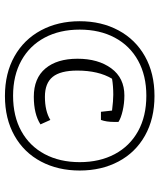

<svg xmlns="http://www.w3.org/2000/svg" viewBox="46 -697 646 778"><g transform="rotate(90 369.0 -308.0)"><path d="M66 -308Q66 -396 103 -465Q140 -534 208.5 -572.5Q277 -611 369 -611Q461 -611 529.5 -572.5Q598 -534 634.5 -465Q671 -396 671 -308Q671 -220 634.5 -151Q598 -82 529.5 -43.5Q461 -5 369 -5Q277 -5 208.5 -43.5Q140 -82 103 -151Q66 -220 66 -308ZM637 -308Q637 -389 604.5 -450Q572 -511 511.5 -544.5Q451 -578 368 -578Q286 -578 225.5 -544.5Q165 -511 132.5 -450Q100 -389 100 -308Q100 -227 132.5 -166Q165 -105 225.5 -71.5Q286 -38 368 -38Q451 -38 511.5 -71.5Q572 -105 604.5 -166Q637 -227 637 -308ZM218 -299Q218 -383 257 -436Q296 -489 367 -489Q399 -489 429 -482Q459 -475 474 -465V-446Q474 -416 466 -394H433L428 -439Q388 -444 364 -444Q328 -444 299 -439Q266 -384 266 -298Q266 -230 291.5 -198.5Q317 -167 372 -167Q430 -167 466 -189L484 -149Q442 -122 372 -122Q297 -122 257.5 -169Q218 -216 218 -299Z"/></g></svg>

Font: Athiti
Style: Regular
Weight: 400
Designer: CadsonDemak Team
Foundry: CadsonDemak
Version: Version 1.033